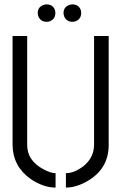

<svg xmlns="http://www.w3.org/2000/svg" viewBox="-20 -847 551 872"><path d="M151.4 -788.1Q151.4 -814.5 176.8 -824.2Q184.6 -827.1 191.4 -827.1Q219.7 -827.1 229.5 -801.8Q231.4 -794.9 231.4 -788.1Q231.4 -759.8 205.1 -750Q198.2 -748 191.4 -748Q165 -748 154.3 -772.5Q151.4 -780.3 151.4 -788.1ZM268.6 -788.1Q268.6 -814.5 293.9 -824.2Q301.8 -827.1 308.6 -827.1Q336.9 -827.1 346.7 -801.8Q348.6 -794.9 348.6 -788.1Q348.6 -759.8 322.3 -750Q315.4 -748 308.6 -748Q282.2 -748 271.5 -772.5Q268.6 -780.3 268.6 -788.1ZM37.1 -188.5V-683.6H103.5V-188.5Q103.5 -117.2 177.7 -78.1Q210 -60.5 232.4 -60.5V4.9Q176.8 4.9 119.1 -34.2Q38.1 -91.8 37.1 -188.5ZM279.3 4.9V-60.5Q315.4 -60.5 355.5 -89.8Q406.2 -127.9 407.2 -188.5V-683.6H473.6V-188.5Q473.6 -79.1 375 -23.4Q325.2 4.9 279.3 4.9Z"/></svg>

Font: Post No Bills Jaffna Medium
Style: Regular
Weight: 500
Designer: Kosala Senevirathne, Siva Puranthara, Lasantha Premarathna, Tharique Azeez
Foundry: Mooniak
Version: Version 1.220 ; ttfautohint (v1.6)